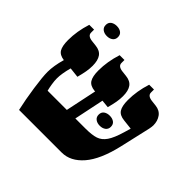

<svg xmlns="http://www.w3.org/2000/svg" viewBox="-184 -944 1131 1131"><g transform="rotate(45 381.5 -378.5)"><path d="M743 -495Q743 -484 739 -464L695 -272Q663 -134 605 -67Q547 0 474 0H119Q103 -71 91 -153.5Q79 -236 79 -277Q79 -327 98 -394Q60 -399 46 -422.5Q32 -446 32 -495Q32 -569 57 -647H97V-622Q97 -596 135 -591L170 -587Q208 -583 225 -559Q242 -535 242 -490Q242 -465 237.5 -440Q233 -415 224 -381L161 -388Q145 -328 145 -289Q145 -269 149 -243.5Q153 -218 158 -199H318L359 -394H354Q315 -398 300 -421.5Q285 -445 285 -495Q285 -569 310 -647H350V-622Q350 -596 388 -591L423 -587Q461 -583 478 -559Q495 -535 495 -490Q495 -465 490.5 -440Q486 -415 477 -381L428 -386L389 -199H473Q527 -199 557.5 -209Q588 -219 609.5 -250Q631 -281 650 -346L662 -387L600 -394Q561 -398 546 -421.5Q531 -445 531 -495Q531 -569 556 -647H596V-622Q596 -596 634 -591L669 -587Q706 -583 724.5 -557Q743 -531 743 -495ZM521 -354Q543 -354 557.5 -343.5Q572 -333 572 -312Q572 -292 557.5 -281Q543 -270 521 -270Q499 -270 484.5 -281Q470 -292 470 -312Q470 -333 484.5 -343.5Q499 -354 521 -354ZM126 -715Q126 -736 140.5 -746.5Q155 -757 177 -757Q199 -757 213.5 -746.5Q228 -736 228 -715Q228 -695 213.5 -684Q199 -673 177 -673Q155 -673 140.5 -684Q126 -695 126 -715Z"/></g></svg>

Font: Noto Serif Hebrew Black
Style: Regular
Weight: 900
Designer: Monotype Design Team
Foundry: Monotype Imaging Inc.
Version: Version 1.000